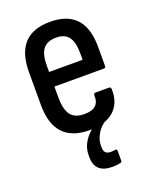

<svg xmlns="http://www.w3.org/2000/svg" viewBox="-131 -572 672 840"><g transform="rotate(-20 204.5 -152.0)"><path d="M208 8Q44 8 44 -168V-321Q44 -497 205 -497Q366 -497 366 -323V-234Q366 -224 358 -224H127V-175Q127 -117 146.5 -91.5Q166 -66 210 -66Q281 -66 278 -127Q278 -138 287 -138H351Q358 -138 359 -128Q361 -63 321.5 -27.5Q282 8 208 8ZM127 -292H283V-322Q283 -375 264.5 -399Q246 -423 207 -423Q165 -423 146 -398.5Q127 -374 127 -322ZM247 193Q165 193 165 119V109Q165 69 191.5 34.5Q218 0 266 -22L280 -11V-3Q257 13 243.5 38Q230 63 230 86V96Q230 114 238 121.5Q246 129 261 129Q266 129 271.5 128.5Q277 128 283 127Q291 126 291 135V180Q291 187 284 189Q275 191 265.5 192Q256 193 247 193Z"/></g></svg>

Font: Sofia Sans Condensed Medium
Style: Regular
Weight: 500
Designer: Botio Nikoltchev, Ani Petrova
Foundry: lettersoup
Version: Version 4.101; ttfautohint (v1.8.4.7-5d5b)